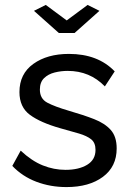

<svg xmlns="http://www.w3.org/2000/svg" viewBox="-20 -750 528 780"><path d="M250 10Q185 10 128 -11.5Q71 -33 30 -76L64 -138Q109 -96 154 -78Q199 -60 246 -60Q300 -60 334 -80.5Q368 -101 368 -141Q368 -170 350.5 -184Q333 -198 301 -207.5Q269 -217 225 -229Q144 -252 101.5 -283.5Q59 -315 59 -376Q59 -450 115.5 -490.5Q172 -531 260 -531Q378 -531 446 -460L406 -399Q345 -462 255 -462Q228 -462 202 -455.5Q176 -449 159 -432.5Q142 -416 142 -386Q142 -349 172 -333Q202 -317 260 -300Q319 -283 362.5 -266Q406 -249 430 -222Q454 -195 454 -147Q454 -73 398 -31.5Q342 10 250 10ZM166 -730 251 -667 336 -730 384 -706 283 -616H219L118 -706Z"/></svg>

Font: Raleway Medium
Style: Regular
Weight: 500
Designer: Matt McInerney, Pablo Impallari, Rodrigo Fuenzalida
Foundry: Matt McInerney, Pablo Impallari, Rodrigo Fuenzalida
Version: Version 4.026